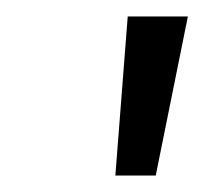

<svg xmlns="http://www.w3.org/2000/svg" viewBox="-20 -775 248 233"><path d="M120 -562 135 -755H208L169 -562Z"/></svg>

Font: Host Grotesk Light
Style: Italic
Weight: 300
Italic angle: -8°
Designer: Doğukan Karapınar based on Poppins by Indian Type Foundry, Jonny Pinhorn
Foundry: Element Type
Version: Version 1.001; ttfautohint (v1.8.4.7-5d5b)